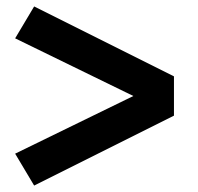

<svg xmlns="http://www.w3.org/2000/svg" viewBox="-20 -638 616 596"><path d="M86 -62 520 -279V-401L86 -618L27 -519L394 -340L27 -161Z"/></svg>

Font: Iosevka Sparkle Heavy
Style: Regular
Weight: 900
Designer: Belleve Invis
Foundry: Belleve Invis
Version: Version 4.5.0; ttfautohint (v1.8.3)